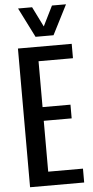

<svg xmlns="http://www.w3.org/2000/svg" viewBox="-66 -1079 540 1117"><g transform="rotate(-5 203.5 -521.0)"><path d="M63 0V-810H377V-726H176V-458H339V-378H176V-81H379V0ZM171 -869 84 -1042H166L224 -925L282 -1042H364L276 -869Z"/></g></svg>

Font: Oswald
Style: Regular
Weight: 400
Designer: Vernon Adams
Foundry: Vernon Adams
Version: Version 4.103; ttfautohint (v1.8.3)